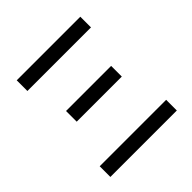

<svg xmlns="http://www.w3.org/2000/svg" viewBox="-197 -930 1093 1093"><g transform="rotate(-45 350.0 -383.0)"><path d="M94 -766V-680H606V-766ZM169 -444V-358H532V-444ZM82 -86V0H617V-86Z"/></g></svg>

Font: Kawkab Mono Light
Style: Bold
Weight: 400
Monospace: yes
Designer: Abdullah Arif
Foundry: Abdullah Arif
Version: Version 1.000;PS 000.500;hotconv 1.0.88;makeotf.lib2.5.64775